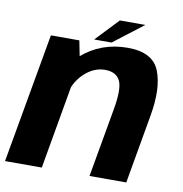

<svg xmlns="http://www.w3.org/2000/svg" viewBox="-90 -788 824 864"><g transform="rotate(10 322.0 -356.5)"><path d="M-10.5 0H157.5L244 -494L224.5 -593H94.5ZM375.5 0H543.5L599 -316.5Q621.5 -443.5 590.8 -520.8Q560 -598 445.5 -598Q324.5 -598 236.5 -521.8Q148.5 -445.5 134.5 -367L209.5 -329.5Q221.5 -397.5 265.5 -440Q309.5 -482.5 362 -482.5Q412 -482.5 430.2 -447.5Q448.5 -412.5 431 -314ZM289.5 -608.5H369L505 -713H388.5Z"/></g></svg>

Font: Anybody
Style: Bold Italic
Weight: 700
Italic angle: -10°
Designer: Tyler Finck
Foundry: Etcetera Type Company
Version: Version 1.113;gftools[0.9.25]